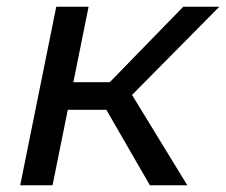

<svg xmlns="http://www.w3.org/2000/svg" viewBox="-20 -550 671 570"><path d="M425 0 275 -260 355 -296 536 0ZM40 0 147 -530H243L136 0ZM153 -224 168 -306H343L328 -224ZM358 -254 267 -266 524 -530H631Z"/></svg>

Font: MOST Montserrat Medium
Style: Italic
Weight: 500
Italic angle: -11.3°
Designer: Julieta Ulanovsky
Foundry: Julieta Ulanovsky
Version: Version 8.000;March 11, 2024;FontCreator 15.0.0.2926 64-bit